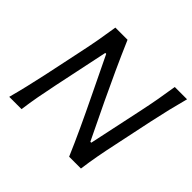

<svg xmlns="http://www.w3.org/2000/svg" viewBox="-168 -908 1104 1104"><g transform="rotate(45 384.0 -356.5)"><path d="M35 0Q51 -59.5 64 -114.5Q77 -169.5 91.5 -236L141.5 -473Q156 -541 166 -597Q176 -653 185 -713H284Q323.5 -621 362.5 -536Q401.5 -451 440.5 -369L547.5 -147H555L624.5 -473.5Q639 -541.5 649 -597.5Q659 -653.5 668 -713H768Q752 -653.5 738.5 -597.5Q725 -541.5 710.5 -473.5L660.5 -236Q646 -169 636 -114.2Q626 -59.5 618 0H522Q489 -77.5 450.2 -161Q411.5 -244.5 362.5 -345.5L254.5 -569H247L177 -235.5Q163 -168.5 153 -114Q143 -59.5 135 0Z"/></g></svg>

Font: Commissioner Flair
Style: Italic
Weight: 400
Italic angle: -12°
Designer: Kostas Bartsokas
Foundry: Kostas Bartsokas
Version: Version 1.000; ttfautohint (v1.8.3)